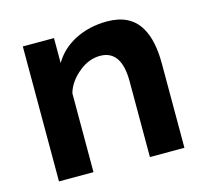

<svg xmlns="http://www.w3.org/2000/svg" viewBox="-83 -627 770 720"><g transform="rotate(-15 302.0 -266.5)"><path d="M518 -468Q480 -533 390 -533Q321 -533 266 -505Q211 -477 182 -427V-524H61V0H195V-306Q207 -350 251 -385Q289 -415 331 -415Q414 -415 414 -294V0H548V-327Q548 -417 518 -468Z"/></g></svg>

Font: RT Raleway Bold
Style: Regular
Weight: 400
Designer: Matt McInerney, Pablo Impallari, Rodrigo Fuenzalida — Edited by Milan Moffatt in April 2016
Foundry: Matt McInerney, Pablo Impallari, Rodrigo Fuenzalida — Edited by Milan Moffatt in April 2016
Version: Version 3.001